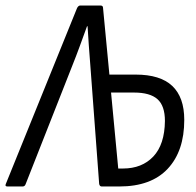

<svg xmlns="http://www.w3.org/2000/svg" viewBox="-49 -675 710 695"><path d="M-22 0Q-32 0 -28 -9L230 -646Q235 -655 241 -655H315Q324 -655 324 -646L347 -405H442Q531 -405 574.5 -364Q618 -323 618 -241Q618 -128 558 -64Q498 0 383 0H319Q312 0 310 -9L278 -438Q275 -476 272.5 -510.5Q270 -545 268 -580H266Q253 -544 240 -508.5Q227 -473 213 -438L44 -9Q41 0 33 0ZM379 -65H396Q465 -65 506 -108.5Q547 -152 548 -237Q548 -292 521 -316Q494 -340 436 -340H353Z"/></svg>

Font: Sofia Sans Condensed
Style: Italic
Weight: 400
Italic angle: -9°
Designer: Botio Nikoltchev, Ani Petrova
Foundry: lettersoup
Version: Version 4.101